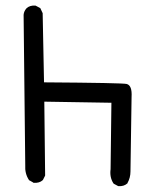

<svg xmlns="http://www.w3.org/2000/svg" viewBox="-20 -631 540 679"><path d="M397.5 26.9 382.8 19 381.8 18.1 380.9 17.1Q367.2 -4.4 371.1 -32.7L374 -267.6L136.7 -271.5L139.6 -11.7V-10.3L139.2 -9.3L132.3 4.4L131.8 5.4L130.9 6.3Q125 11.7 117.2 13.9Q109.4 16.1 100.1 15.6H98.6L97.7 14.6L84 6.8L82.5 6.3L82 4.9Q67.4 -17.6 69.3 -46.9L63.5 -578.1V-578.6Q64.5 -591.3 73.7 -601.6L74.2 -602.1Q80.1 -607.4 87.6 -609.6Q95.2 -611.8 104 -611.3H105L106.4 -610.8L121.1 -603L122.6 -602.1L123.5 -600.1L130.4 -585.4L130.9 -584.5V-583L135.7 -339.8Q413.1 -337.9 428.2 -334Q447.8 -328.6 445.3 -288.1Q441.4 -44.9 441.4 -24.4Q441.4 -2.4 430.7 16.6V17.6L429.7 18.1Q418 28.3 399.9 27.3H398.9Z"/></svg>

Font: NaikaiFont
Style: SemiBold
Weight: 600
Version: Version 1.89